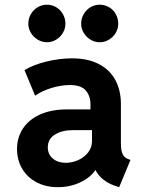

<svg xmlns="http://www.w3.org/2000/svg" viewBox="-20 -776 602 804"><path d="M526.4 -106.4 479 7.8 461.4 2Q432.6 -7.8 411.4 -25.1Q390.1 -42.5 379.9 -64H379.4Q358.9 -32.7 316.2 -12.5Q273.4 7.8 222.2 7.8Q171.9 7.8 133.1 -12.7Q94.2 -33.2 72.8 -69.6Q51.3 -106 51.3 -151.9Q51.3 -199.7 75.7 -237.3Q100.1 -274.9 147.5 -296.4Q194.8 -317.9 260.7 -317.9H358.9V-338.9Q358.9 -373.5 339.6 -396.7Q320.3 -419.9 272.5 -419.9Q235.8 -419.9 195.8 -407.7Q155.8 -395.5 127 -375.5L82.5 -482.4Q119.6 -504.9 174.6 -518.3Q229.5 -531.7 281.2 -531.7Q348.6 -531.7 394.8 -507.3Q440.9 -482.9 463.6 -439.7Q486.3 -396.5 486.3 -340.8V-175.3Q486.3 -147 493.2 -131.6Q500 -116.2 515.6 -110.4ZM365.2 -185.1V-231H284.2Q240.2 -231 210.2 -212.6Q180.2 -194.3 180.2 -158.7Q180.2 -129.9 201.2 -112.1Q222.2 -94.2 255.4 -94.2Q281.7 -94.2 307.1 -105.5Q332.5 -116.7 348.9 -137.5Q365.2 -158.2 365.2 -185.1ZM98.6 -676.8Q98.6 -698.7 109.4 -717Q120.1 -735.4 137.9 -745.8Q155.8 -756.3 176.3 -756.3Q197.8 -756.3 215.3 -745.8Q232.9 -735.4 243.4 -717Q253.9 -698.7 253.9 -676.8Q253.9 -656.2 243.4 -638.4Q232.9 -620.6 215.1 -609.9Q197.3 -599.1 176.3 -599.1Q156.2 -599.1 138.2 -609.9Q120.1 -620.6 109.4 -638.4Q98.6 -656.2 98.6 -676.8ZM319.8 -676.8Q319.8 -698.7 330.6 -717Q341.3 -735.4 358.9 -745.8Q376.5 -756.3 397 -756.3Q418.9 -756.3 436.8 -745.8Q454.6 -735.4 464.8 -717Q475.1 -698.7 475.1 -676.8Q475.1 -656.2 464.6 -638.4Q454.1 -620.6 436.3 -609.9Q418.5 -599.1 397 -599.1Q377 -599.1 359.1 -609.9Q341.3 -620.6 330.6 -638.4Q319.8 -656.2 319.8 -676.8Z"/></svg>

Font: Reddit Mono
Style: Bold
Weight: 700
Designer: Stephen Hutchings
Foundry: Reddit
Version: Version 1.009